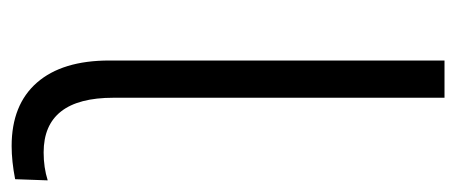

<svg xmlns="http://www.w3.org/2000/svg" viewBox="-247 -529 784 330"><g transform="rotate(90 145.0 -364.0)"><path d="M84 0ZM231 8Q160 8 122 -35.5Q84 -79 84 -160V-736H148V-167Q148 -47 242 -47Q268 -47 290 -54L288 2Q257 8 231 8Z"/></g></svg>

Font: Winston Light
Style: Regular
Weight: 300
Designer: Original fonts by Vernon Adams / Changes by Cristiano Sobral
Foundry: Original fonts by Vernon Adams / Changes by Cristiano Sobral
Version: Version 2.503;July 17, 2020;FontCreator 13.0.0.2655 64-bit